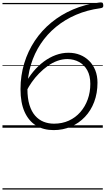

<svg xmlns="http://www.w3.org/2000/svg" viewBox="-20 -1034 856 1554"><path d="M414 19Q332 19 272 -18Q212 -55 179 -128.5Q146 -202 146 -312Q146 -422 176 -521Q206 -620 261.5 -703.5Q317 -787 395.5 -851.5Q474 -916 571 -957.5Q668 -999 779 -1013Q799 -1016 806.5 -1013Q814 -1010 816 -994Q817 -979 811 -974Q805 -969 790 -967Q686 -953 596 -914.5Q506 -876 433.5 -816.5Q361 -757 309.5 -679.5Q258 -602 230 -509.5Q202 -417 202 -313Q202 -238 218.5 -184.5Q235 -131 264.5 -97.5Q294 -64 333 -48.5Q372 -33 417 -33Q483 -33 537 -57.5Q591 -82 630 -126.5Q669 -171 690 -229.5Q711 -288 711 -355Q711 -421 686.5 -465Q662 -509 620.5 -532Q579 -555 526 -556Q485 -556 444.5 -541.5Q404 -527 367 -500.5Q330 -474 297 -440.5Q264 -407 238 -370Q212 -333 194 -297L182 -353Q211 -408 249.5 -454.5Q288 -501 334.5 -535.5Q381 -570 431.5 -588.5Q482 -607 534 -607Q585 -607 627.5 -590Q670 -573 702 -541Q734 -509 751.5 -464.5Q769 -420 769 -365Q769 -280 742.5 -209.5Q716 -139 667.5 -88Q619 -37 554.5 -9Q490 19 414 19ZM0 490H812V500H0ZM0 -20H812V0H0ZM0 -505H812V-500H0ZM0 -1010H812V-1000H0Z"/></svg>

Font: Playwrite AU NSW Guides
Style: Regular
Weight: 400
Designer: Veronika Burian, José Scaglione
Foundry: TypeTogether
Version: Version 1.003